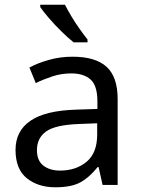

<svg xmlns="http://www.w3.org/2000/svg" viewBox="-20 -786 601 816"><path d="M288 -545Q386 -545 433 -502Q480 -459 480 -365V0H416L399 -76H395Q360 -32 321.5 -11Q283 10 215 10Q142 10 94 -28.5Q46 -67 46 -149Q46 -229 109 -272.5Q172 -316 303 -320L394 -323V-355Q394 -422 365 -448Q336 -474 283 -474Q241 -474 203 -461.5Q165 -449 132 -433L105 -499Q140 -518 188 -531.5Q236 -545 288 -545ZM314 -259Q214 -255 175.5 -227Q137 -199 137 -148Q137 -103 164.5 -82Q192 -61 235 -61Q303 -61 348 -98.5Q393 -136 393 -214V-262ZM256 -766Q267 -744 283.5 -716.5Q300 -689 318.5 -663Q337 -637 352 -618V-606H293Q270 -624 241 -652.5Q212 -681 187.5 -709.5Q163 -738 151 -756V-766Z"/></svg>

Font: Noto Sans Old Persian
Style: Regular
Weight: 400
Designer: Monotype Design Team
Foundry: Monotype Imaging Inc.
Version: Version 2.001; ttfautohint (v1.8.4.7-5d5b)